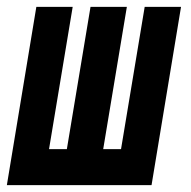

<svg xmlns="http://www.w3.org/2000/svg" viewBox="-37 -540 557 560"><path d="M-17 0 69 -520H175L106 -105H158L227 -520H333L264 -105H316L385 -520H491L405 0Z"/></svg>

Font: Iosevka Term Curly XBd Obl
Style: Regular
Weight: 800
Italic angle: -9°
Designer: Belleve Invis
Foundry: Belleve Invis
Version: Version 32.3.0